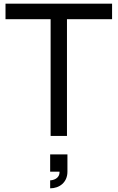

<svg xmlns="http://www.w3.org/2000/svg" viewBox="-20 -740 640 1045"><path d="M255.5 0H344.5V-635.5H590V-720H10V-635.5H255.5ZM253 285C303 285 347 253 347 194.5V100.5H253V194.5H304C305.5 234 266 241.5 253 241.5Z"/></svg>

Font: Eudonet Medium
Style: Regular
Weight: 500
Designer: Mikhail Sharanda
Foundry: Mikhail Sharanda
Version: Version 4.503;Glyphs 3.1.2 (3151)